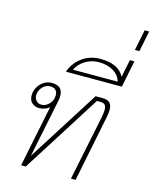

<svg xmlns="http://www.w3.org/2000/svg" viewBox="-148 -1140 984 1235"><g transform="rotate(15 344.0 -522.0)"><path d="M199 -410Q185 -397 166.5 -391Q148 -385 130 -385Q105 -385 84.5 -401.5Q64 -418 64 -452Q64 -466 66 -474Q75 -513 104 -538Q133 -563 169 -563Q243 -563 243 -496Q243 -478 239 -461L160 -75L463 -553H509Q541 -553 557 -538.5Q573 -524 573 -491Q573 -471 567 -442L478 0H447L537 -438Q542 -468 542 -483Q542 -506 532.5 -516Q523 -526 500 -526H479Q424 -438 310.5 -259Q197 -80 146 0H115ZM214 -493Q214 -514 201.5 -526.5Q189 -539 165 -539Q139 -539 119 -520Q99 -501 93 -474Q92 -469 92 -461Q92 -439 105.5 -424.5Q119 -410 139 -410Q169 -410 191.5 -434.5Q214 -459 214 -493Z M433 -793Q553 -793 592 -717L616 -834H646L610 -656H238Q256 -713 308 -753Q360 -793 433 -793ZM576 -680Q564 -722 524 -746Q484 -770 427 -770Q378 -770 337 -744.5Q296 -719 278 -680Z M658 -1044H688L660 -906H630Z"/></g></svg>

Font: Taviraj Thin
Style: Italic
Weight: 250
Italic angle: -12°
Designer: Katatrad Team
Foundry: CadsonDemak
Version: Version 1.001